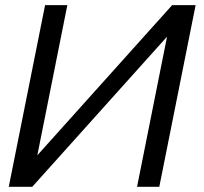

<svg xmlns="http://www.w3.org/2000/svg" viewBox="-20 -718 785 738"><path d="M506.8 0 622.1 -577.1 104 0H13.7L153.3 -698.2H238.8L123.5 -121.1L641.6 -698.2H731.9L592.3 0Z"/></svg>

Font: Sansation
Style: Italic
Weight: 400
Designer: Bernd Montag
Version: Version 1.301